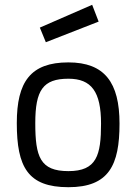

<svg xmlns="http://www.w3.org/2000/svg" viewBox="-20 -770 568 800"><path d="M265 -510C107 -510 50 -429 50 -257C50 -74 96 10 265 10C434 10 478 -82 478 -255C478 -426 416 -510 265 -510ZM265 -57C147 -57 127 -117 127 -257C127 -394 159 -442 265 -442C361 -442 401 -388 401 -255C401 -123 383 -57 265 -57ZM146 -655 171 -594 391 -680 364 -750Z"/></svg>

Font: TitilliumText22L
Style: 400 wt
Weight: 400
Designer: Campivisivi
Foundry: Campivisivi
Version: 1.000